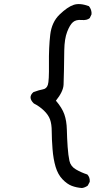

<svg xmlns="http://www.w3.org/2000/svg" viewBox="-20 -859 540 965"><path d="M392 86Q364 84 340.5 75Q317 66 294 42Q271 18 259.5 -20.5Q248 -59 244 -110Q240 -161 240 -198Q240 -235 231.5 -258.5Q223 -282 200.5 -303.5Q178 -325 150 -339Q118 -370 148 -396Q178 -407 196 -410Q214 -413 220.5 -432.5Q227 -452 226 -536.5Q225 -621 232.5 -684.5Q240 -748 279.5 -786Q319 -824 350 -834.5Q381 -845 427 -828Q442 -809 440 -787L431 -768Q417 -756 389.5 -758.5Q362 -761 346.5 -747.5Q331 -734 317.5 -699Q304 -664 303 -606Q302 -548 301.5 -508Q301 -468 299.5 -433.5Q298 -399 261 -353Q292 -317 303.5 -284Q315 -251 316 -207Q317 -163 320 -120.5Q323 -78 329 -50.5Q335 -23 361.5 -7.5Q388 8 419 18Q433 33 431 55L421 74Q407 84 392 86Z"/></svg>

Font: Kosefont JP
Style: Regular
Weight: 400
Designer: Nozomi Seto 瀬戸のぞみ
Version: Version 3.00;June 19, 2020